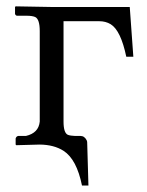

<svg xmlns="http://www.w3.org/2000/svg" viewBox="-20 -451 459 599"><path d="M104 0 30.8 2 28.8 0V-19Q30.8 -25.9 37.1 -26.9H61Q100.6 -36.1 104 -71.8V-354Q104 -391.1 89.8 -397.9Q80.6 -401.9 63 -401.9H32.2Q28.3 -403.3 26.9 -407.2V-429.2L28.8 -431.2L141.1 -429.2H384.8L396 -273.9H374Q356.9 -356 325.2 -375.5Q309.6 -384.8 290 -384.8H178.2V-71.8Q178.2 -36.1 191.9 -30.3Q200.2 -27.3 213.9 -26.9H231Q243.7 -26.9 250.5 -13.2Q252 -9.8 252 -6.8L255.9 127.9H235.8Q219.2 45.9 178.2 19.5Q148.4 0.5 104 0Z"/></svg>

Font: Linux Libertine Display O
Style: Regular
Weight: 400
Designer: Philipp H. Poll
Foundry: Philipp H. Poll
Version: Version 5.0.9